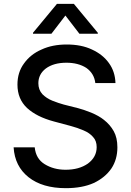

<svg xmlns="http://www.w3.org/2000/svg" viewBox="-20 -969 683 1001"><path d="M430 -615Q388 -642 326 -642Q260 -642 219 -612Q180 -582 180 -535Q180 -501 201 -478Q223 -456 253 -444Q286 -431 312 -424L383 -406Q418 -397 455 -382Q496 -365 522 -344Q554 -319 573 -285Q592 -251 592 -201Q592 -138 561 -91Q528 -43 469 -15Q409 12 323 12Q201 12 129 -45Q57 -102 51 -201H161Q167 -141 213 -113Q260 -84 322 -84Q392 -84 438 -116Q484 -150 484 -202Q484 -235 465 -255Q447 -276 416 -289Q384 -303 346 -313L260 -336Q171 -360 121 -406Q71 -453 71 -528Q71 -592 105 -638Q139 -686 197 -711Q253 -737 328 -737Q404 -737 459 -711Q516 -685 548 -640Q580 -596 582 -536H477Q471 -586 430 -615ZM248 -793H152V-798L277 -949H365L490 -798V-793H394L321 -888Z"/></svg>

Font: Sinter Medium
Style: Regular
Weight: 500
Foundry: Adobe & rsms
Version: Version 1.000